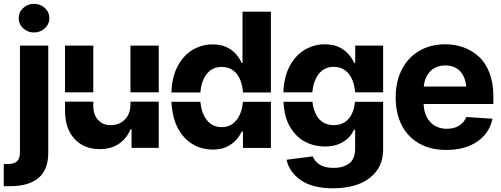

<svg xmlns="http://www.w3.org/2000/svg" viewBox="-62 -789 2671 1024"><path d="M44.4 24.9V-545.9H195.3V27.3Q195.3 204.1 -11.2 204.1H-42V85.9H-22.5Q13.7 85.9 28.8 71.3Q43.9 56.6 44.4 24.9ZM119.1 -615.7Q85.4 -615.7 61.5 -638.2Q37.6 -660.6 37.6 -692.4Q37.6 -724.1 61.5 -746.3Q85.4 -768.6 119.1 -768.6Q153.3 -768.6 177.2 -746.3Q201.2 -724.1 201.2 -692.4Q201.2 -660.6 177.2 -638.2Q153.3 -615.7 119.1 -615.7Z M469.2 6.3Q414.6 6.3 372.6 -18.1Q331.1 -43 307.6 -88.9Q284.7 -134.8 284.7 -198.7V-246.6H435.5V-225.1Q435.5 -176.8 461.4 -148.9Q487.3 -120.6 529.8 -121.6Q557.6 -121.6 580.6 -133.8Q603.5 -146 619.1 -171.4Q633.8 -196.3 633.8 -232.4V-246.6H784.7V-0.5H639.6V-99.6H633.8Q615.7 -52.7 572.8 -22.5Q529.8 6.8 469.2 6.3ZM284.7 -296.4V-545.9H435.5V-296.4ZM633.8 -296.4V-545.9H784.7V-296.4Z M852.1 -295.9Q855 -373.5 881.3 -427.7Q912.1 -490.2 961.9 -521Q1012.2 -552.2 1071.8 -552.2Q1117.2 -552.2 1148.4 -536.6Q1179.2 -521.5 1198.2 -498.5Q1216.3 -477.1 1227.1 -453.1H1231.4V-726.6H1382.8V-295.9H1233.9Q1231.9 -328.1 1221.7 -356.9Q1208.5 -392.6 1182.6 -412.6Q1156.2 -432.1 1120.1 -432.1Q1083 -432.1 1057.6 -411.6Q1032.2 -391.1 1019 -355.5Q1008.8 -326.7 1006.8 -295.9ZM852.1 -246.1H1006.8Q1009.8 -212.9 1019 -188.5Q1032.2 -152.3 1058.1 -131.3Q1084 -110.8 1120.1 -110.8Q1156.2 -110.8 1182.1 -131.3Q1208 -152.3 1221.2 -187.5Q1231.4 -215.3 1233.4 -246.1H1382.8V0H1233.9V-87.4H1227.1Q1217.3 -65.4 1197.3 -42.5Q1177.2 -20.5 1147 -5.9Q1117.2 8.8 1072.8 8.8Q1010.7 8.8 960 -23.4Q909.2 -56.2 880.4 -118.2Q856 -170.9 852.1 -246.1Z M1714.8 215.3Q1605 215.3 1542.5 171.9Q1480.5 128.4 1466.3 63L1606 44.9Q1611.8 61 1626 75.2Q1638.7 88.9 1662.6 98.1Q1684.1 106.4 1718.3 106.4Q1767.6 106.4 1799.8 83Q1832 59.6 1832 3.4V-96.7H1825.7Q1815.4 -73.2 1795.9 -53.7Q1776.9 -34.2 1744.6 -20.5Q1713.4 -7.8 1670.4 -7.8Q1609.4 -7.8 1558.6 -36.6Q1508.8 -65.4 1478.5 -124Q1453.1 -174.3 1449.7 -246.1H1604.5Q1607.4 -215.8 1616.7 -193.4Q1630.4 -158.2 1655.3 -140.1Q1681.2 -121.6 1717.8 -121.6Q1772.5 -121.6 1802.7 -162.1Q1826.7 -194.8 1831.1 -246.1H1981.4V5.9Q1981.4 75.2 1947.3 121.6Q1912.6 168.5 1853 191.9Q1793 215.3 1714.8 215.3ZM1449.2 -296.4Q1452.1 -373.5 1479 -428.7Q1510.3 -491.2 1560.1 -521.5Q1610.8 -552.7 1670.4 -552.7Q1715.8 -552.7 1747.1 -537.1Q1778.8 -521.5 1797.4 -499Q1817.4 -475.6 1826.7 -453.6H1832.5V-545.9H1981.4V-296.4H1832Q1829.1 -332 1819.3 -357.4Q1805.7 -393.1 1780.3 -412.6Q1754.9 -432.6 1717.8 -432.6Q1680.7 -432.6 1655.3 -412.1Q1630.4 -393.1 1616.7 -356.4Q1606.9 -331.1 1604 -296.4Z M2319.3 10.7Q2234.9 10.7 2174.3 -23.4Q2113.3 -57.6 2080.8 -120.8Q2048.3 -184.1 2048.3 -270.5Q2048.3 -354.5 2081.1 -418Q2113.8 -481.9 2173.3 -517.3Q2232.9 -552.7 2312 -552.7Q2365.2 -552.7 2410.9 -536.1Q2456.5 -519.5 2492.4 -486.6Q2528.3 -453.6 2548.8 -399.4Q2569.3 -345.2 2569.3 -275.4V-234.4H2108.4V-327.6H2496.1L2425.8 -303.2Q2425.8 -367.7 2396.5 -403.8Q2367.2 -439.9 2313 -439.9Q2259.3 -439.9 2228.3 -403.8Q2197.3 -367.7 2197.3 -309.1V-243.2Q2197.3 -177.7 2231.2 -139.9Q2265.1 -102.1 2321.3 -102.1Q2359.4 -102.1 2386.5 -118.7Q2413.6 -135.3 2424.8 -165L2564.5 -155.8Q2548.8 -79.1 2483.6 -34.2Q2418.5 10.7 2319.3 10.7Z"/></svg>

Font: Inter Tight Stencil
Style: Bold
Weight: 700
Designer: Rasmus Andersson
Foundry: rsms
Version: Version 3.004;Glyphs 3.1.2 (3151)